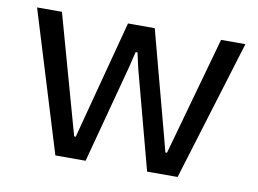

<svg xmlns="http://www.w3.org/2000/svg" viewBox="-62 -616 950 707"><g transform="rotate(10 412.5 -262.5)"><path d="M184 0 23 -525H116L226 -131L240 -81H246L259 -131L363 -525H463L568 -131L581 -81H587L601 -131L711 -525H802L641 0H527L429 -368L416 -426H409L395 -368L297 0Z"/></g></svg>

Font: Hubot Sans Condensed ExtraLight
Style: Regular
Weight: 400
Version: Version 2.000